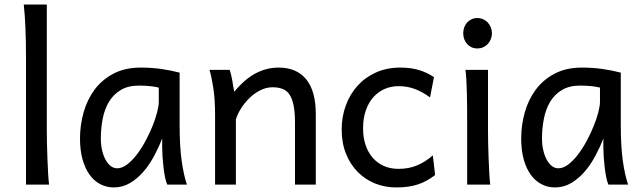

<svg xmlns="http://www.w3.org/2000/svg" viewBox="-20 -801 2791 833"><path d="M183.1 -231.9Q183.1 -208.5 183.8 -176.8Q184.6 -145 185.8 -112.3Q187 -79.6 188.7 -49.8Q190.4 -20 192.9 0H92.8V-551.8Q92.8 -623 90.3 -680.9Q87.9 -738.8 83 -781.2H183.1Z M668.9 -420.9Q663.1 -422.4 655.8 -423.8Q648.4 -425.3 638.4 -426.5Q628.4 -427.7 615 -428.7Q601.6 -429.7 583.5 -429.7Q535.6 -429.7 503.7 -410.4Q471.7 -391.1 452.6 -359.1Q433.6 -327.1 425.5 -285.6Q417.5 -244.1 417.5 -200.2Q417.5 -171.9 423.1 -148.2Q428.7 -124.5 438.5 -107.2Q448.2 -89.8 460.9 -80.3Q473.6 -70.8 488.3 -70.8Q509.8 -70.8 531.5 -87.4Q553.2 -104 573.2 -130.1Q593.3 -156.2 610.8 -188.7Q628.4 -221.2 641.4 -253.2Q654.3 -285.2 661.6 -313.5Q668.9 -341.8 668.9 -358.9ZM705.6 0Q700.2 -11.7 696 -32.2Q691.9 -52.7 689.2 -75.9Q686.5 -99.1 685.1 -122.1Q683.6 -145 683.6 -161.1V-200.2Q668.9 -162.1 648.7 -124.3Q628.4 -86.4 602.3 -56.2Q576.2 -25.9 543.9 -6.8Q511.7 12.2 473.6 12.2Q442.9 12.2 416 -1.5Q389.2 -15.1 369.4 -42Q349.6 -68.8 338.4 -108.6Q327.1 -148.4 327.1 -200.2Q327.1 -258.3 342.8 -313.7Q358.4 -369.1 390.6 -412.4Q422.9 -455.6 472.7 -481.7Q522.5 -507.8 590.8 -507.8Q638.2 -507.8 680.2 -501.7Q722.2 -495.6 759.3 -485.8V-258.8Q759.3 -166.5 768.1 -103.8Q776.9 -41 791 0Z M1259.8 0V-268.6Q1259.8 -314.5 1253.7 -344.2Q1247.6 -374 1235.6 -391.4Q1223.6 -408.7 1205.3 -415.5Q1187 -422.4 1162.1 -422.4Q1135.7 -422.4 1110.6 -409.9Q1085.4 -397.5 1064.5 -377.7Q1043.5 -357.9 1027.3 -333Q1011.2 -308.1 1003.4 -283.2V0H913.1V-300.3Q913.1 -372.6 905 -422.6Q897 -472.7 888.7 -498H976.6Q979.5 -490.2 982.4 -477.8Q985.4 -465.3 987.8 -451.7Q990.2 -438 992.2 -424.8L996.1 -402.8Q1042.5 -458.5 1089.8 -483.2Q1137.2 -507.8 1189 -507.8Q1267.1 -507.8 1308.6 -456.8Q1350.1 -405.8 1350.1 -305.2V0Z M1867.7 -41.5Q1849.1 -27.3 1830.8 -17.3Q1812.5 -7.3 1792.5 -0.7Q1772.5 5.9 1749.5 9Q1726.6 12.2 1699.2 12.2Q1649.9 12.2 1606.9 -5.1Q1564 -22.5 1531.7 -55.2Q1499.5 -87.9 1481 -134.3Q1462.4 -180.7 1462.4 -239.3Q1462.4 -294.4 1480.2 -343.3Q1498 -392.1 1531 -428.7Q1564 -465.3 1611.1 -486.6Q1658.2 -507.8 1716.3 -507.8Q1765.1 -507.8 1800.5 -496.3Q1835.9 -484.9 1862.8 -466.3L1845.7 -378.4Q1812.5 -402.8 1779.8 -415Q1747.1 -427.2 1709 -427.2Q1676.3 -427.2 1648.2 -414.8Q1620.1 -402.3 1599.4 -378.9Q1578.6 -355.5 1566.9 -321.3Q1555.2 -287.1 1555.2 -244.1Q1555.2 -204.6 1565.9 -172.4Q1576.7 -140.1 1596.7 -116.9Q1616.7 -93.8 1645 -81.1Q1673.3 -68.4 1709 -68.4Q1753.4 -68.4 1789.6 -83.5Q1825.7 -98.6 1857.9 -127Z M1989.7 -656.7Q1989.7 -670.4 1994.1 -682.4Q1998.5 -694.3 2006.6 -703.4Q2014.6 -712.4 2025.9 -717.5Q2037.1 -722.7 2050.8 -722.7Q2064.5 -722.7 2076.2 -717.5Q2087.9 -712.4 2096.2 -703.4Q2104.5 -694.3 2109.4 -682.4Q2114.3 -670.4 2114.3 -656.7Q2114.3 -643.1 2109.4 -631.1Q2104.5 -619.1 2096.2 -610.1Q2087.9 -601.1 2076.2 -595.9Q2064.5 -590.8 2050.8 -590.8Q2037.1 -590.8 2025.9 -595.9Q2014.6 -601.1 2006.6 -610.1Q1998.5 -619.1 1994.1 -631.1Q1989.7 -643.1 1989.7 -656.7ZM2097.2 -231.9Q2097.2 -208.5 2097.9 -176.5Q2098.6 -144.5 2099.9 -111.8Q2101.1 -79.1 2102.8 -49.3Q2104.5 -19.5 2106.9 0H2006.8V-258.8Q2006.8 -294.4 2006.6 -329.1Q2006.3 -363.8 2005.6 -394.8Q2004.9 -425.8 2003.4 -452.4Q2002 -479 1999.5 -498H2097.2Z M2583 -420.9Q2577.1 -422.4 2569.8 -423.8Q2562.5 -425.3 2552.5 -426.5Q2542.5 -427.7 2529.1 -428.7Q2515.6 -429.7 2497.6 -429.7Q2449.7 -429.7 2417.7 -410.4Q2385.7 -391.1 2366.7 -359.1Q2347.7 -327.1 2339.6 -285.6Q2331.5 -244.1 2331.5 -200.2Q2331.5 -171.9 2337.2 -148.2Q2342.8 -124.5 2352.5 -107.2Q2362.3 -89.8 2375 -80.3Q2387.7 -70.8 2402.3 -70.8Q2423.8 -70.8 2445.6 -87.4Q2467.3 -104 2487.3 -130.1Q2507.3 -156.2 2524.9 -188.7Q2542.5 -221.2 2555.4 -253.2Q2568.4 -285.2 2575.7 -313.5Q2583 -341.8 2583 -358.9ZM2619.6 0Q2614.3 -11.7 2610.1 -32.2Q2606 -52.7 2603.3 -75.9Q2600.6 -99.1 2599.1 -122.1Q2597.7 -145 2597.7 -161.1V-200.2Q2583 -162.1 2562.7 -124.3Q2542.5 -86.4 2516.4 -56.2Q2490.2 -25.9 2458 -6.8Q2425.8 12.2 2387.7 12.2Q2356.9 12.2 2330.1 -1.5Q2303.2 -15.1 2283.4 -42Q2263.7 -68.8 2252.4 -108.6Q2241.2 -148.4 2241.2 -200.2Q2241.2 -258.3 2256.8 -313.7Q2272.5 -369.1 2304.7 -412.4Q2336.9 -455.6 2386.7 -481.7Q2436.5 -507.8 2504.9 -507.8Q2552.2 -507.8 2594.2 -501.7Q2636.2 -495.6 2673.3 -485.8V-258.8Q2673.3 -166.5 2682.1 -103.8Q2690.9 -41 2705.1 0Z"/></svg>

Font: Andika CyrE
Style: Regular
Weight: 400
Designer: Victor Gaultney, Annie Olsen, Julie Remington, Don Collingsworth, Eric Hays, Becca Hirsbrunner
Foundry: SIL International
Version: Version 5.000